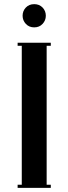

<svg xmlns="http://www.w3.org/2000/svg" viewBox="-20 -906 330 926"><path d="M89 -830Q89 -853.2 104.6 -869.6Q120.2 -886 145 -886Q169.8 -886 185.4 -869.6Q201 -853.2 201 -830Q201 -807.6 185.4 -790.8Q169.8 -774 145 -774Q120.2 -774 104.6 -790.8Q89 -807.6 89 -830ZM65 0V-15H85V-685H65V-700H225V-685H205V-15H225V0Z"/></svg>

Font: Copperplate CC
Style: Regular
Weight: 400
Designer: indestructible type*
Foundry: Cowboy Collective
Version: Version 1.000